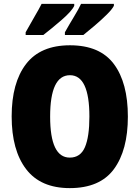

<svg xmlns="http://www.w3.org/2000/svg" viewBox="-20 -958 719 988"><path d="M638 -358Q638 -532 566 -628.5Q494 -725 340 -725Q188 -725 114 -628.5Q40 -532 40 -359Q40 -185 114.5 -87.5Q189 10 339 10Q494 10 566 -87.5Q638 -185 638 -358ZM238 -358Q238 -571 340 -571Q440 -571 440 -358Q440 -254 417 -200.5Q394 -147 339 -147Q238 -147 238 -358ZM362 -938H194Q181 -912 158 -873Q135 -834 112 -792V-778H203Q242 -808 295.5 -854Q349 -900 362 -928ZM566 -938H397Q385 -912 361 -872.5Q337 -833 314 -792V-778H409Q433 -797 466.5 -825.5Q500 -854 528.5 -882Q557 -910 566 -928Z"/></svg>

Font: Noto Sans Display SemiCondensed Black
Style: Regular
Weight: 900
Width: 4
Designer: Monotype Design Team
Foundry: Monotype Imaging Inc.
Version: Version 1.900